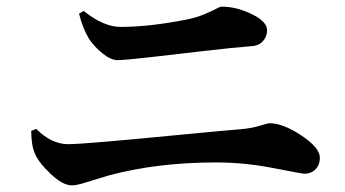

<svg xmlns="http://www.w3.org/2000/svg" viewBox="-20 -650 1040 578"><path d="M784 -559Q784 -540 771.5 -526Q759 -512 736 -511Q684 -507 590 -496Q496 -485 425 -477Q354 -469 334 -469Q314 -469 289 -489Q264 -509 248 -533Q228 -567 218 -609L232 -617Q292 -569 343 -569Q429 -569 541 -591Q571 -597 595 -607Q619 -617 630.5 -623.5Q642 -630 647 -630Q692 -630 738 -607.5Q784 -585 784 -559ZM85 -188Q74 -213 74 -256L89 -262Q135 -216 185 -216Q213 -216 310 -224.5Q407 -233 530.5 -245Q654 -257 705 -261Q738 -264 762 -271.5Q786 -279 792 -279Q832 -279 887.5 -242Q943 -205 943 -175Q943 -154 930 -140.5Q917 -127 896 -127Q890 -127 803 -144Q716 -161 630 -161Q454 -161 308 -122Q291 -117 265.5 -109Q240 -101 224 -96.5Q208 -92 196 -92Q169 -92 132.5 -126.5Q96 -161 85 -188Z"/></svg>

Font: Swei Spring CJKtc
Style: Bold
Weight: 700
Version: Version 1.021